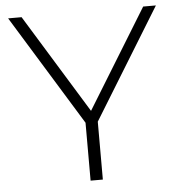

<svg xmlns="http://www.w3.org/2000/svg" viewBox="-51 -748 741 796"><g transform="rotate(-5 319.5 -350.0)"><path d="M294 -241V0H345V-241L627 -700H574L321 -288L68 -700H12Z"/></g></svg>

Font: Montserrat Light
Style: Regular
Weight: 300
Designer: Julieta Ulanovsky
Foundry: Julieta Ulanovsky
Version: Version 7.200